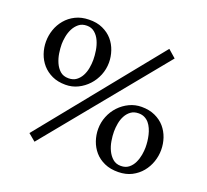

<svg xmlns="http://www.w3.org/2000/svg" viewBox="-100 -656 851 790"><g transform="rotate(20 325.5 -261.5)"><path d="M91.3 -403.3Q91.3 -385.3 94.5 -364Q97.7 -342.8 106 -324Q114.3 -305.2 128.4 -292.7Q142.6 -280.3 165 -280.3Q185.5 -280.3 199 -290.3Q212.4 -300.3 220.7 -315.7Q229 -331.1 232.4 -349.9Q235.8 -368.7 235.8 -386.2Q235.8 -404.8 232.4 -426.5Q229 -448.2 220.7 -466.8Q212.4 -485.4 198.2 -497.6Q184.1 -509.8 163.6 -509.8Q142.1 -509.8 128.2 -498.3Q114.3 -486.8 106.2 -470.7Q98.1 -454.6 94.7 -436Q91.3 -417.5 91.3 -403.3ZM548.3 -506.3 123.5 12.7 91.8 -13.7 514.2 -536.1ZM26.9 -391.1Q26.9 -417.5 35.6 -443.1Q44.4 -468.8 61.8 -489.5Q79.1 -510.3 104.5 -522.9Q129.9 -535.6 162.6 -536.1Q197.3 -537.1 223.4 -525.1Q249.5 -513.2 266.4 -493.7Q283.2 -474.1 291.7 -449Q300.3 -423.8 300.3 -397.9Q300.3 -369.1 289.6 -342.5Q278.8 -315.9 260 -295.7Q241.2 -275.4 216.3 -263.2Q191.4 -251 162.6 -251Q128.9 -251 103.8 -262.7Q78.6 -274.4 61.5 -293.9Q44.4 -313.5 35.6 -338.9Q26.9 -364.3 26.9 -391.1ZM561 -121.1Q561 -133.3 559.6 -147Q558.1 -160.6 554.9 -174.3Q551.8 -188 546.1 -200.7Q540.5 -213.4 532.5 -222.9Q524.4 -232.4 513.2 -238Q502 -243.7 487.3 -243.7Q466.8 -243.7 453.4 -233.9Q439.9 -224.1 431.6 -208.7Q423.3 -193.4 419.9 -174.8Q416.5 -156.2 416.5 -138.7Q416.5 -119.6 420.2 -97.9Q423.8 -76.2 432.6 -57.9Q441.4 -39.6 455.6 -27.3Q469.7 -15.1 490.7 -15.1Q511.7 -15.1 525.4 -26.1Q539.1 -37.1 546.9 -53.7Q554.7 -70.3 557.9 -88.6Q561 -106.9 561 -121.1ZM625 -133.3Q625 -106.9 616.2 -81.3Q607.4 -55.7 590.3 -34.9Q573.2 -14.2 548.1 -1.2Q522.9 11.7 489.7 12.2Q455.1 12.7 429 1Q402.8 -10.7 385.7 -30.5Q368.7 -50.3 360.1 -75.4Q351.6 -100.6 351.6 -126.5Q351.6 -155.3 362.3 -181.9Q373 -208.5 392.1 -228.8Q411.1 -249 436.3 -261Q461.4 -272.9 489.7 -272.9Q522.9 -272.9 548.6 -261.2Q574.2 -249.5 591.1 -230Q607.9 -210.4 616.5 -185.3Q625 -160.2 625 -133.3Z"/></g></svg>

Font: Parastoo Print
Style: Print
Weight: 400
Foundry: Saber Rastikerdar (saber.rastikerdar@gmail.com)
Version: Version 1.0.0-alpha5